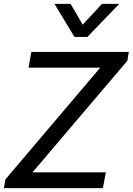

<svg xmlns="http://www.w3.org/2000/svg" viewBox="-30 -967 682 987"><path d="M-2 -45 485 -619H117L131 -700H632L625 -655L137 -81H514L499 0H-10ZM250 -947H333L395 -840L494 -947H583L419 -777H353Z"/></svg>

Font: Bai Jamjuree Medium
Style: Italic
Weight: 500
Italic angle: -10°
Version: Version 1.000; ttfautohint (v1.6)